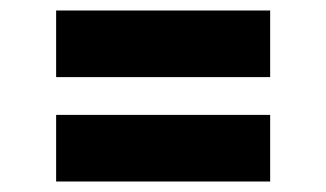

<svg xmlns="http://www.w3.org/2000/svg" viewBox="-20 -486 622 366"><path d="M87 -339V-466H495V-339ZM87 -140V-267H495V-140Z"/></svg>

Font: Literata 18pt ExtraBold
Style: Regular
Weight: 800
Designer: Latin by Veronika Burian and Jose Scaglione. Greek by Irene Vlachou. Cyrillic by Vera Evstafieva.
Foundry: TypeTogether
Version: Version 3.103;gftools[0.9.29]